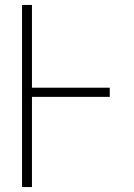

<svg xmlns="http://www.w3.org/2000/svg" viewBox="-20 -755 540 775"><path d="M69 0V-735H109V-401H423V-364H109V0Z"/></svg>

Font: Zed Sans Extralight
Style: Regular
Weight: 200
Designer: Belleve Invis
Foundry: Belleve Invis
Version: Version 1.0.0; ttfautohint (v1.8.4)